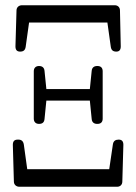

<svg xmlns="http://www.w3.org/2000/svg" viewBox="-20 -726 520 733"><path d="M29 -173 33 -33C33 -21 42 -13 54 -13H427C439 -13 447 -21 447 -33L451 -173C451 -187 445 -193 433 -193C421 -193 413 -188 411 -175L397 -80H84L71 -174C69 -187 62 -193 50 -193H48C35 -193 29 -187 29 -173ZM57 -529C69 -529 76 -534 78 -547L91 -640H390L403 -547C405 -534 412 -529 424 -529C435 -529 441 -535 441 -549L438 -686C438 -698 430 -706 418 -706H64C52 -706 43 -698 43 -686L39 -549C39 -535 45 -529 57 -529ZM129 -253C142 -253 149 -259 150 -272L157 -342H323L330 -272C331 -259 339 -253 351 -253H352C365 -253 372 -260 372 -273V-454C372 -467 365 -474 352 -474H351C339 -474 331 -468 330 -455L323 -386H157L150 -455C149 -468 141 -474 129 -474C117 -474 109 -467 109 -454V-273C109 -260 117 -253 129 -253Z"/></svg>

Font: 寒蝉锦书宋 CompactLight
Style: Bold
Weight: 400
Width: 4
Designer: 寒蝉锦书宋{Warren} 思源宋体{Ryoko NISHIZUKA 西塚涼子 (kana & ideographs); Frank Grießhammer (Latin, Greek & Cyrillic); Wenlong ZHANG 
Foundry: Adobe & ChillType
Version: Version 2.000;Glyphs 3.1.1 (3135)